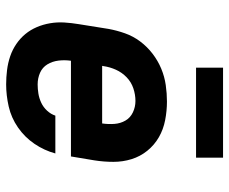

<svg xmlns="http://www.w3.org/2000/svg" viewBox="-82 -674 763 640"><g transform="rotate(90 300.0 -353.5)"><path d="M261 8Q237 8 213 5Q189 2 167 -5.5Q145 -13 126 -26Q107 -39 93 -56Q79 -73 70 -94Q61 -115 57 -138.5Q53 -162 54.5 -186Q56 -210 60 -234L76 -334Q81 -361 90.5 -388Q100 -415 117.5 -438.5Q135 -462 158.5 -480Q182 -498 208.5 -509Q235 -520 263 -524Q291 -528 318 -528Q349 -528 380 -522Q411 -516 437 -501Q463 -486 482 -462.5Q501 -439 510 -410Q519 -381 519 -349.5Q519 -318 514 -286L501 -208H182Q179 -187 181.5 -166.5Q184 -146 194 -129.5Q204 -113 222 -105Q240 -97 261 -97Q276 -97 291.5 -99.5Q307 -102 322 -109Q337 -116 348.5 -128.5Q360 -141 365 -156H491Q481 -119 459 -86.5Q437 -54 404.5 -31.5Q372 -9 334.5 -0.5Q297 8 261 8ZM391 -312Q394 -333 392.5 -353Q391 -373 381.5 -389.5Q372 -406 354 -414.5Q336 -423 316 -423Q295 -423 274 -416Q253 -409 237 -393.5Q221 -378 212 -358Q203 -338 200 -317L199 -312ZM505 -625H205V-715H505Z"/></g></svg>

Font: Iosevka Etoile XBdObl
Style: Regular
Weight: 800
Italic angle: -9°
Designer: Belleve Invis
Foundry: Belleve Invis
Version: Version 15.5.2; ttfautohint (v1.8.4)